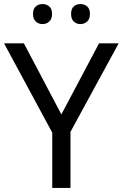

<svg xmlns="http://www.w3.org/2000/svg" viewBox="-20 -928 606 948"><path d="M283 -363 469 -714H566L328 -277V0H238V-273L0 -714H98ZM143 -859Q143 -885 157 -896.5Q171 -908 190 -908Q209 -908 223 -896.5Q237 -885 237 -859Q237 -834 223 -821.5Q209 -809 190 -809Q171 -809 157 -821.5Q143 -834 143 -859ZM331 -859Q331 -885 344.5 -896.5Q358 -908 377 -908Q396 -908 410 -896.5Q424 -885 424 -859Q424 -834 410 -821.5Q396 -809 377 -809Q358 -809 344.5 -821.5Q331 -834 331 -859Z"/></svg>

Font: Noto Sans Kaithi
Style: Regular
Weight: 400
Designer: Monotype Design Team
Foundry: Monotype Imaging Inc.
Version: Version 2.005; ttfautohint (v1.8.4.7-5d5b)